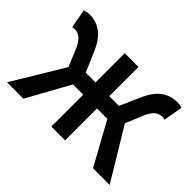

<svg xmlns="http://www.w3.org/2000/svg" viewBox="-111 -790 1017 1017"><g transform="rotate(45 397.0 -282.0)"><path d="M782 0H657L526 -239H448V0H345V-239H268L136 0H13L186 -287L146 -384Q117 -453 70 -453Q62 -453 51 -450L31 -557Q50 -564 68 -564Q171 -564 222 -447L272 -331H345V-550H448V-331H521L572 -447Q623 -564 726 -564Q745 -564 762 -557L743 -450Q733 -453 724 -453Q675 -453 648 -384L608 -288Z"/></g></svg>

Font: Noto Sans S Chinese Medium
Style: Regular
Weight: 500
Designer: Ryoko NISHIZUKA  (kana & ideographs); Paul D. Hunt (Latin, Greek & Cyrillic); Wenlong ZHANG  (bopomofo); Sandoll Communi
Foundry: Adobe Systems Incorporated
Version: Version 1.000;PS 1;hotconv 1.0.78;makeotf.lib2.5.61930